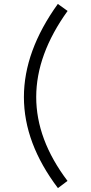

<svg xmlns="http://www.w3.org/2000/svg" viewBox="-20 -962 466 979"><path d="M324.7 -906.2Q4.9 -461.9 324.2 -39.6L275.4 -2.9Q-71.3 -460.9 274.9 -941.9Z"/></svg>

Font: Amiri Typewriter
Style: Regular
Weight: 400
Monospace: yes
Designer: Khaled Hosny
Version: Version 1.1